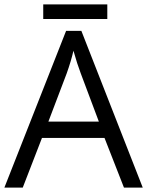

<svg xmlns="http://www.w3.org/2000/svg" viewBox="-20 -858 673 878"><path d="M546.9 0 458 -227.1H171.9L84 0H0L282.2 -716.8H352.1L632.8 0ZM432.1 -301.8 349.1 -522.9Q333 -564.9 315.9 -626Q305.2 -579.1 285.2 -522.9L201.2 -301.8ZM177.7 -837.9H470.7V-771H177.7Z"/></svg>

Font: Open Sans ACDW
Style: acdw
Weight: 400
Foundry: Ascender Corporation
Version: Version 1.10